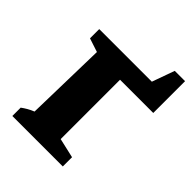

<svg xmlns="http://www.w3.org/2000/svg" viewBox="-174 -674 764 764"><g transform="rotate(45 208.5 -292.0)"><path d="M359 -584H417V-405H230V-71L313 -52V0H29V-47Q40 -55 52 -62Q64 -69 79 -75L87 -418L29 -437V-489H325Z"/></g></svg>

Font: Piazzolla
Style: Bold
Weight: 700
Designer: Juan Pablo del Peral
Foundry: Huerta Tipografica
Version: Version 1.330